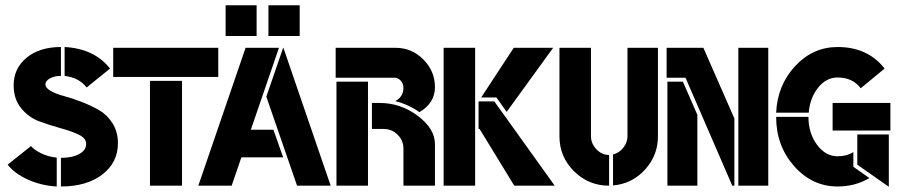

<svg xmlns="http://www.w3.org/2000/svg" viewBox="-20 -707 3419 731"><path d="M212 -418Q187 -418 170 -408.5Q153 -399 153 -386Q153 -372 173.5 -360.5Q194 -349 224.5 -341Q255 -333 291 -319Q327 -305 357.5 -287.5Q388 -270 408.5 -237.5Q429 -205 429 -162Q429 -88 369.5 -42.5Q310 3 212 3V-106Q255 -106 281.5 -120.5Q308 -135 308 -159Q308 -181 279.5 -194.5Q251 -208 210.5 -219Q170 -230 129.5 -245Q89 -260 60.5 -295Q32 -330 32 -382Q32 -447 81.5 -487.5Q131 -528 212 -528ZM196 -107V3Q139 0 88 -22.5Q37 -45 9 -80L98 -151Q108 -138 135.5 -124Q163 -110 196 -107ZM226 -418V-528Q339 -522 399 -446L310 -374Q280 -412 226 -418Z M673 -399V0H551V-399ZM411 -414V-525H811V-414Z M839 -570V-687H957V-570ZM1002 -570V-687H1121V-570ZM1058 -525H1059L1239 0H1111L994 -339ZM899 -108 862 0H735L915 -525H1042L935 -213H1021L1058 -108Z M1426 -315Q1505 -315 1570.5 -266Q1636 -217 1636 -158V0H1516V-141Q1516 -172 1494 -194Q1472 -216 1441 -216H1396V-315ZM1261 0V-396H1381V0ZM1577 -280Q1534 -310 1485 -322Q1516 -339 1516 -372Q1516 -388 1506 -399.5Q1496 -411 1483 -411H1258V-525H1486Q1548 -525 1592 -480.5Q1636 -436 1636 -375Q1636 -315 1577 -280Z M1802 -321H1862L2092 0H1938L1806 -216H1802ZM1669 0V-525H1789V0ZM1909 -281 1870 -336H1812L1936 -525H2086Z M2299 0Q2221 0 2165.5 -55Q2110 -110 2110 -188V-525H2230V-188Q2230 -161 2250.5 -139Q2271 -117 2299 -117ZM2314 -1V-119Q2338 -125 2353.5 -145Q2369 -165 2369 -188V-525H2485V-188Q2485 -115 2435.5 -61Q2386 -7 2314 -1Z M2791 0V-525H2905V0ZM2521 -396H2580L2635 -270V0H2521ZM2776 -256V0H2768L2590 -411H2518V-525H2658Z M3244 -80V-195H3364V4ZM3370 -210H3150V-315H3370ZM3257 -371Q3226 -412 3169 -412Q3126 -412 3095 -373.5Q3064 -335 3059 -278H2935Q2940 -383 3007.5 -455.5Q3075 -528 3169 -528Q3284 -528 3348 -446ZM3058 -262Q3058 -200 3090.5 -156Q3123 -112 3169 -112Q3204 -112 3229 -128V-72L3290 -29Q3236 3 3169 3Q3072 3 3003.5 -74.5Q2935 -152 2935 -262Z"/></svg>

Font: BroshK
Style: Medium
Weight: 500
Designer: gluk
Foundry: gluk
Version: Version 0.60